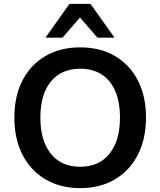

<svg xmlns="http://www.w3.org/2000/svg" viewBox="-20 -959 825 989"><path d="M393 10Q291 10 214.5 -35Q138 -80 96 -161.5Q54 -243 54 -353Q54 -464 96 -545Q138 -626 214 -670.5Q290 -715 393 -715Q496 -715 572 -670.5Q648 -626 690 -545Q732 -464 732 -354Q732 -243 690 -161.5Q648 -80 572 -35Q496 10 393 10ZM393 -100Q490 -100 544 -167Q598 -234 598 -353Q598 -473 544.5 -539Q491 -605 393 -605Q296 -605 242 -539Q188 -473 188 -353Q188 -234 242 -167Q296 -100 393 -100ZM214 -765 338 -939H446L570 -765H482L392 -869L302 -765Z"/></svg>

Font: Nunito Sans
Style: Bold
Weight: 700
Designer: Vernon Adams
Foundry: Vernon Adams
Version: Version 3.101; ttfautohint (v1.8.4.7-5d5b);gftools[0.9.27]